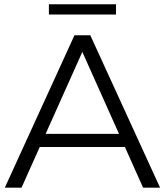

<svg xmlns="http://www.w3.org/2000/svg" viewBox="-20 -862 757 882"><path d="M2.2 0 322.1 -700H394.8L715.3 0H637.3L343 -657.4H373.4L79 0ZM127.9 -186.6 149.8 -247H557L579.5 -186.6ZM204.6 -795.2V-842.4H512.9V-795.2Z"/></svg>

Font: Montserrat Thin
Style: Regular
Weight: 100
Designer: Julieta Ulanovsky
Foundry: Julieta Ulanovsky
Version: Version 9.000